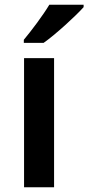

<svg xmlns="http://www.w3.org/2000/svg" viewBox="-20 -786 371 806"><path d="M331 -756V-766H187C160 -721 111 -656 80 -619V-606H163C213 -641 298 -719 331 -756ZM207 0V-542H81V0Z"/></svg>

Font: Noto Sans Vithkuqi SemiBold
Style: Regular
Weight: 600
Version: Version 1.001